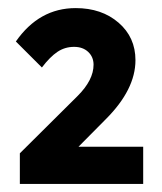

<svg xmlns="http://www.w3.org/2000/svg" viewBox="-20 -726 399 472"><path d="M28.8 -273.9V-349.1L170.9 -490.2Q210 -529.3 210 -566.9Q210 -585.9 196.8 -598.4Q183.6 -610.8 162.1 -610.8Q139.6 -610.8 121.3 -598.6Q103 -586.4 83 -560.1L19 -624Q76.2 -706.1 166 -706.1Q230 -706.1 271.5 -670.2Q313 -634.3 313 -578.1Q313 -505.9 240.2 -433.1L172.9 -365.2H332V-273.9Z"/></svg>

Font: SUSE
Style: Bold
Weight: 700
Designer: Rene Bieder
Foundry: SUSE
Version: Version 1.000